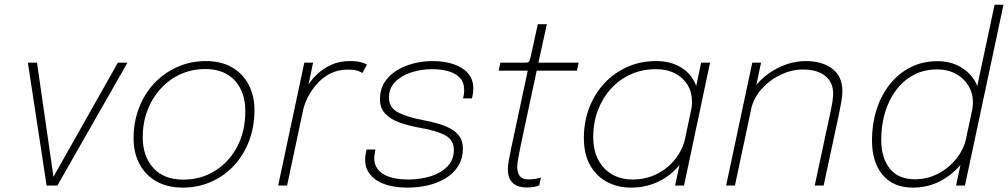

<svg xmlns="http://www.w3.org/2000/svg" viewBox="-20 -802 4358 830"><path d="M531 -531 228 0H181.5L100.5 -531H140L212.5 -28H205.5L489.5 -531Z M770 9Q704 9 656.2 -18Q608.5 -45 583 -93Q557.5 -141 557.5 -204.5Q557.5 -274.5 580.8 -335.2Q604 -396 646.2 -441.2Q688.5 -486.5 745.8 -512.2Q803 -538 870.5 -538Q937 -538 984 -510.2Q1031 -482.5 1055.5 -434.8Q1080 -387 1080 -326.5Q1080 -253 1056.2 -191.5Q1032.5 -130 990.2 -85Q948 -40 891.5 -15.5Q835 9 770 9ZM772.5 -25.5Q848 -25.5 908.8 -63Q969.5 -100.5 1005 -167.2Q1040.5 -234 1040.5 -322Q1040.5 -375 1020.8 -416Q1001 -457 962.5 -480.2Q924 -503.5 868 -503.5Q809 -503.5 759.5 -480.8Q710 -458 673.5 -417.5Q637 -377 617 -323.8Q597 -270.5 597 -209Q597 -126.5 642.8 -76Q688.5 -25.5 772.5 -25.5Z M1182.5 0 1295.5 -531H1333.5L1302 -381.5L1286 -384.5Q1293.5 -405 1309.8 -431.2Q1326 -457.5 1351.8 -481.8Q1377.5 -506 1412.5 -522Q1447.5 -538 1492 -538Q1524 -538 1542.8 -532.2Q1561.5 -526.5 1566.5 -523L1546.5 -486.5Q1542 -490 1527.8 -495.5Q1513.5 -501 1483 -501Q1440.5 -501 1407.2 -483.8Q1374 -466.5 1350 -439.2Q1326 -412 1311 -382.2Q1296 -352.5 1290.5 -327L1221 0Z M1742 9Q1699 9 1665 0.8Q1631 -7.5 1607.2 -23.2Q1583.5 -39 1571 -61Q1558.5 -83 1558.5 -111Q1558.5 -123 1560.5 -135Q1562.5 -147 1564.5 -155.5H1603Q1601 -147 1599.5 -136.5Q1598 -126 1598 -118Q1598 -74.5 1636 -50.2Q1674 -26 1746 -26Q1797 -26 1841.8 -40Q1886.5 -54 1914.2 -82.5Q1942 -111 1942 -154.5Q1942 -196.5 1905.2 -216.8Q1868.5 -237 1795.5 -249.5Q1745.5 -258.5 1706.2 -272.8Q1667 -287 1644.8 -311.2Q1622.5 -335.5 1622.5 -373.5Q1622.5 -414 1641.5 -444.8Q1660.5 -475.5 1693.2 -496.2Q1726 -517 1766.8 -527.5Q1807.5 -538 1851 -538Q1899 -538 1938.8 -525.2Q1978.5 -512.5 2002.2 -486.2Q2026 -460 2026 -419.5Q2026 -409 2024.2 -396.8Q2022.5 -384.5 2020 -376.5H1981.5Q1983.5 -383.5 1985 -392Q1986.5 -400.5 1986.5 -413.5Q1986.5 -446.5 1967.5 -466.2Q1948.5 -486 1917 -494.5Q1885.5 -503 1848 -503Q1801 -503 1758.2 -489.2Q1715.5 -475.5 1688.5 -448.2Q1661.5 -421 1661.5 -380Q1661.5 -336.5 1701.2 -316Q1741 -295.5 1807.5 -283Q1847.5 -275.5 1879.5 -265.8Q1911.5 -256 1934.2 -242Q1957 -228 1969 -208Q1981 -188 1981 -160.5Q1981 -117.5 1961.5 -85.5Q1942 -53.5 1908.2 -32.5Q1874.5 -11.5 1831.8 -1.2Q1789 9 1742 9Z M2257 8.5Q2240 8.5 2225.2 4.5Q2210.5 0.5 2199.5 -8.5Q2188.5 -17.5 2182 -32.5Q2175.5 -47.5 2175.5 -70Q2175.5 -87.5 2179.5 -108.5Q2183.5 -129.5 2189.5 -160L2261.5 -496.5H2135.5L2143 -531H2244.5Q2253.5 -531 2258.8 -531.8Q2264 -532.5 2266.5 -535.5Q2269 -538.5 2271 -544.5Q2273 -550.5 2275 -561L2305 -697.5H2344L2307.5 -531H2481.5L2474 -496.5H2300L2231 -173.5Q2224.5 -141 2220.2 -118.2Q2216 -95.5 2216 -80Q2216 -55.5 2227 -41Q2238 -26.5 2263.5 -26.5Q2279.5 -26.5 2295 -29Q2310.5 -31.5 2318.5 -35L2311 -0.5Q2303.5 3 2289.2 5.8Q2275 8.5 2257 8.5Z M2707.5 9Q2650.5 9 2604.2 -15.5Q2558 -40 2531 -87.8Q2504 -135.5 2504 -205.5Q2504 -275.5 2527.2 -336Q2550.5 -396.5 2592.5 -441.8Q2634.5 -487 2691.5 -512.5Q2748.5 -538 2816.5 -538Q2871 -538 2912 -517.2Q2953 -496.5 2976 -459Q2999 -421.5 2999 -371.5Q2999 -356 2997.2 -342.8Q2995.5 -329.5 2992 -316H2965.5Q2968.5 -327.5 2970 -338.2Q2971.5 -349 2971.5 -362.5Q2971.5 -403.5 2952.2 -435Q2933 -466.5 2898 -484.8Q2863 -503 2815.5 -503Q2755.5 -503 2705.8 -480.2Q2656 -457.5 2620 -417.2Q2584 -377 2564.2 -324Q2544.5 -271 2544.5 -210.5Q2544.5 -151 2566.8 -110Q2589 -69 2627.2 -47.5Q2665.5 -26 2714.5 -26Q2772 -26 2819.5 -49.8Q2867 -73.5 2899.2 -114.5Q2931.5 -155.5 2942.5 -205.5L2971 -204.5Q2958 -141 2920.5 -92.8Q2883 -44.5 2828.2 -17.8Q2773.5 9 2707.5 9ZM2937 0H2898.5L3011 -531H3049.5Z M3502 0 3569 -313Q3576 -345.5 3578.8 -363.8Q3581.5 -382 3581.5 -398.5Q3581.5 -446.5 3547.2 -474Q3513 -501.5 3449.5 -501.5Q3402.5 -501.5 3355 -479Q3307.5 -456.5 3272.5 -417.5Q3237.5 -378.5 3226.5 -328.5L3201.5 -338.5Q3211.5 -383.5 3238 -420Q3264.5 -456.5 3301.2 -483Q3338 -509.5 3379.8 -523.8Q3421.5 -538 3462 -538Q3534.5 -538 3578 -504.8Q3621.5 -471.5 3621.5 -409Q3621.5 -387.5 3617 -362Q3612.5 -336.5 3607 -310L3540.5 0ZM3119 0 3232 -531H3270L3157 0Z M3926.5 9Q3841.5 9 3795.5 -46Q3749.5 -101 3749.5 -195.5Q3749.5 -265.5 3769 -327.2Q3788.5 -389 3825.5 -436.2Q3862.5 -483.5 3915 -510.5Q3967.5 -537.5 4033 -537.5Q4086 -537.5 4127.5 -515.2Q4169 -493 4192.5 -454.8Q4216 -416.5 4216 -368Q4216 -352.5 4213.5 -339Q4211 -325.5 4209.5 -319.5L4181.5 -320Q4183.5 -330.5 4184.8 -340.5Q4186 -350.5 4186 -359.5Q4186 -399.5 4166.2 -431.8Q4146.5 -464 4111.8 -483Q4077 -502 4032.5 -502Q3974.5 -502 3929.2 -477.8Q3884 -453.5 3852.8 -411.2Q3821.5 -369 3805.5 -314.2Q3789.5 -259.5 3789.5 -199Q3789.5 -119.5 3826.5 -73.2Q3863.5 -27 3935 -27Q3989 -27 4035.8 -51.5Q4082.5 -76 4114.5 -116.5Q4146.5 -157 4157 -204.5L4188.5 -204Q4176.5 -146.5 4139 -98Q4101.5 -49.5 4046.8 -20.2Q3992 9 3926.5 9ZM4113 0 4279.5 -781.5H4318L4151.5 0Z"/></svg>

Font: Epilogue ExtraLight
Style: Italic
Weight: 250
Italic angle: -12°
Designer: Tyler Finck
Foundry: Etcetera Type Co
Version: Version 2.112